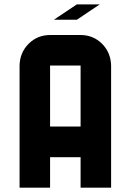

<svg xmlns="http://www.w3.org/2000/svg" viewBox="-20 -871 606 891"><path d="M354 -283.7V-566.9H212.4V-283.7ZM354 -708.5Q412.6 -708.5 453.4 -668Q494.1 -627.4 495.6 -566.9V0H354V-141.6H212.4V0H70.8V-566.9Q72.3 -627.4 113 -668Q153.8 -708.5 212.4 -708.5ZM230 -779.3 336.4 -850.6H442.9L336.4 -779.3Z"/></svg>

Font: Blazma
Style: Regular
Weight: 400
Designer: GGBotNet
Version: 1.00